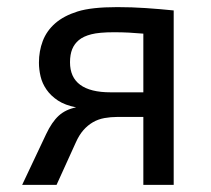

<svg xmlns="http://www.w3.org/2000/svg" viewBox="-20 -517 590 537"><path d="M108.9 -141.6Q125 -175.8 144.3 -193.4Q163.6 -210.9 192.9 -216.8Q162.1 -222.7 142.1 -235.8Q122.1 -249 110.1 -266.4Q98.1 -283.7 93.5 -303.2Q88.9 -322.8 88.9 -341.8Q88.9 -374 99.6 -402.3Q110.4 -430.7 134.3 -451.7Q158.2 -472.7 197 -484.9Q235.8 -497.1 308.1 -497.1Q348.6 -497.1 388.2 -494.4Q427.7 -491.7 465.8 -487.8V0H380.9V-189.9H307.1Q290 -189.9 272.2 -186.8Q254.4 -183.6 239.7 -175Q225.1 -166.5 213.1 -152.8Q201.2 -139.2 191.9 -118.2L138.2 0H42ZM175.8 -342.8Q175.8 -300.8 204.3 -279.8Q232.9 -258.8 289.1 -258.8H380.9V-422.9Q359.9 -424.8 340.3 -425.8Q320.8 -426.8 299.3 -426.8Q257.3 -426.8 235.4 -421.1Q213.4 -415.5 200.7 -405Q188 -394.5 181.9 -379.4Q175.8 -364.3 175.8 -342.8Z"/></svg>

Font: Code New Roman
Style: Regular
Weight: 400
Monospace: yes
Designer: Sam Radian
Foundry: Code New Roman
Version: Version 2.00 November 29, 2014